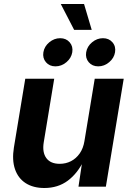

<svg xmlns="http://www.w3.org/2000/svg" viewBox="-20 -944 663 971"><path d="M204.4 6.8Q148.2 6.8 109.9 -17.7Q71.7 -42.3 55.8 -88.5Q40 -134.6 50.4 -198.7L107.8 -545.9H254.2L201.2 -224.2Q193 -173.6 214.3 -144.5Q235.5 -115.5 282 -115.5Q312.9 -115.5 339 -128.9Q365 -142.3 383 -167.9Q401 -193.5 406.9 -229.8L459.1 -545.9H605.7L515.4 0H376.9L397.3 -136.3H405.8Q373 -67.5 322.9 -30.3Q272.9 6.8 204.4 6.8ZM476.9 -608.4Q446.7 -608.4 428.8 -629.3Q411 -650.2 415.8 -679.7Q420.6 -709.2 445.5 -730Q470.4 -750.8 500.7 -750.8Q530.9 -750.8 548.8 -730Q566.7 -709.2 561.8 -679.7Q557 -650.2 532 -629.3Q507.1 -608.4 476.9 -608.4ZM260.5 -608.4Q230.3 -608.4 212.4 -629.3Q194.6 -650.2 199.4 -679.7Q204.2 -709.2 229.1 -730Q254 -750.8 284.3 -750.8Q314.5 -750.8 332.4 -730Q350.3 -709.2 345.5 -679.7Q340.6 -650.2 315.7 -629.3Q290.7 -608.4 260.5 -608.4ZM354.9 -793.1 287.3 -923.9H405L443.8 -793.1Z"/></svg>

Font: Adwaita Sans
Style: Italic
Weight: 400
Italic angle: -9.39999°
Designer: Rasmus Andersson
Foundry: rsms
Version: Version 4.001;git-9221beed3